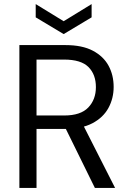

<svg xmlns="http://www.w3.org/2000/svg" viewBox="-20 -921 634 941"><path d="M75 0V-700H301Q383 -700 435 -672.5Q487 -645 512 -599Q537 -553 537 -495Q537 -439 511.5 -392Q486 -345 433 -317Q380 -289 297 -289H159V0ZM445 0 291 -313H385L544 0ZM159 -355H295Q375 -355 412.5 -394Q450 -433 450 -494Q450 -556 413.5 -592.5Q377 -629 294 -629H159ZM292 -754 155 -836V-901L292 -817L429 -901V-836Z"/></svg>

Font: DM Sans 17pt
Style: Regular
Weight: 400
Version: Version 4.004;gftools[0.9.30]